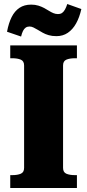

<svg xmlns="http://www.w3.org/2000/svg" viewBox="-20 -936 434 956"><path d="M100 -100V-610Q100 -632 83.5 -639Q67 -646 41 -646H31V-710H363V-646H353Q327 -646 310.5 -639Q294 -632 294 -610V-100Q294 -78 310.5 -71Q327 -64 353 -64H363V0H31V-64H41Q67 -64 83.5 -71Q100 -78 100 -100ZM261 -756Q239 -756 222 -761Q205 -766 192 -773.5Q179 -781 168 -787.5Q157 -794 147 -799Q137 -804 127 -804Q116 -804 108 -798.5Q100 -793 94.5 -782Q89 -771 85 -754L15 -778Q23 -821 38 -851Q53 -881 77 -897Q101 -913 135 -913Q155 -913 171 -908Q187 -903 200 -896Q213 -889 224 -882Q235 -875 246 -870.5Q257 -866 268 -866Q281 -866 289 -871.5Q297 -877 303.5 -888.5Q310 -900 315 -916L385 -891Q376 -850 359 -819.5Q342 -789 317.5 -772.5Q293 -756 261 -756Z"/></svg>

Font: Roboto Serif 36pt
Style: Bold
Weight: 700
Version: Version 1.008